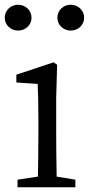

<svg xmlns="http://www.w3.org/2000/svg" viewBox="-33 -790 378 810"><path d="M100 -715C100 -747 74 -770 43 -770C13 -770 -13 -747 -13 -715C-13 -684 13 -661 43 -661C74 -661 100 -684 100 -715ZM204 -375 208 -517 193 -527 36 -475V-442L126 -436C128 -389 129 -347 129 -284V-228C129 -177 128 -100 127 -45L41 -32V0H285V-32L206 -45C205 -100 204 -177 204 -228ZM265 -770C235 -770 209 -747 209 -715C209 -684 235 -661 265 -661C296 -661 322 -684 322 -715C322 -747 296 -770 265 -770Z"/></svg>

Font: Source Han Serif K
Style: Regular
Weight: 400
Designer: Ryoko NISHIZUKA 西塚涼子 (kana & ideographs); Frank Grießhammer (Latin, Greek & Cyrillic); Wenlong ZHANG 张文龙 (bopomofo); San
Foundry: Adobe Systems Incorporated
Version: Version 1.001;PS 1.001;hotconv 16.6.54;makeotf.lib2.5.65590